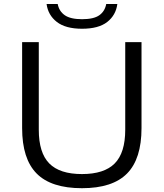

<svg xmlns="http://www.w3.org/2000/svg" viewBox="-20 -956 840 985"><path d="M93.5 -299V-740H179V-290.5Q179 -172 232.8 -117.5Q286.5 -63 400.5 -63Q514.5 -63 568.5 -117.5Q622.5 -172 622.5 -290.5V-740H706V-299Q706 -141 631.8 -65.8Q557.5 9.5 400.5 9.5Q242.5 9.5 168 -65.8Q93.5 -141 93.5 -299ZM219 -935.5H276Q283 -898.5 312.2 -878Q341.5 -857.5 401 -857.5Q461 -857.5 489.5 -877.8Q518 -898 525 -935.5H582Q574.5 -878 530 -843.2Q485.5 -808.5 401 -808.5Q316.5 -808.5 271.5 -843.5Q226.5 -878.5 219 -935.5Z"/></svg>

Font: Encode Sans Expanded
Style: Regular
Weight: 400
Width: 7
Designer: Multiple Designers
Foundry: Impallari Type
Version: Version 2.000